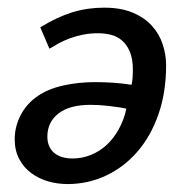

<svg xmlns="http://www.w3.org/2000/svg" viewBox="-20 -460 484 491"><path d="M83 -390.1Q126 -416.5 164.8 -428.5Q203.6 -440.4 246.1 -440.4Q289.6 -440.4 319.8 -427.5Q350.1 -414.6 368.9 -393.6Q387.7 -372.6 396.2 -346.2Q404.8 -319.8 404.8 -293Q404.8 -224.1 385.3 -168Q365.7 -111.8 331.5 -72.3Q297.4 -32.7 251.2 -11Q205.1 10.7 152.3 10.7Q127 10.7 102.8 3.7Q78.6 -3.4 59.6 -17.6Q40.5 -31.7 29.1 -53.5Q17.6 -75.2 17.6 -104Q17.6 -136.2 33 -165.8Q48.3 -195.3 77.1 -214.8Q103.5 -232.9 142.3 -241.5Q181.2 -250 223.1 -250Q244.6 -250 268.1 -248.5Q291.5 -247.1 316.4 -243.2Q318.4 -251.5 319.1 -261.2Q319.8 -271 319.8 -281.2Q319.8 -309.6 312 -327.9Q304.2 -346.2 291.7 -356.7Q279.3 -367.2 263.4 -371.1Q247.6 -375 231 -375Q210 -375 192.1 -371.3Q174.3 -367.7 158.9 -362.1Q143.6 -356.4 130.6 -349.4Q117.7 -342.3 106.4 -335.4ZM165 -54.7Q190.4 -54.7 212.9 -64Q235.4 -73.2 253.2 -89.8Q271 -106.4 283.9 -129.9Q296.9 -153.3 303.2 -182.1Q294.4 -184.1 282.7 -185.8Q271 -187.5 258.8 -189Q246.6 -190.4 234.4 -191.2Q222.2 -191.9 211.9 -191.9Q157.7 -191.9 129.4 -169.7Q101.1 -147.5 101.1 -110.8Q101.1 -96.7 106 -85.9Q110.8 -75.2 119.4 -68.4Q127.9 -61.5 139.6 -58.1Q151.4 -54.7 165 -54.7Z"/></svg>

Font: PT Astra Sans
Style: Italic
Weight: 400
Italic angle: -16°
Designer: A.Korolkova, I. Chaeva
Foundry: ParaType Ltd
Version: Version 1.001; ttfautohint (v1.6)